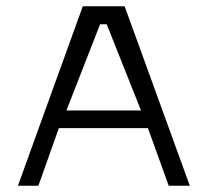

<svg xmlns="http://www.w3.org/2000/svg" viewBox="-20 -595 654 610"><path d="M37 -5H102L167 -188H450L516 -5H583L376 -575H243ZM191 -244 298 -518H319L428 -244Z"/></svg>

Font: Charger Sport
Style: LitExt
Weight: 300
Designer: Jasper
Foundry: Cannot Into Space Fonts
Version: Version 1.1